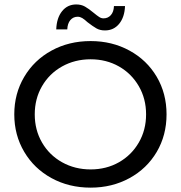

<svg xmlns="http://www.w3.org/2000/svg" viewBox="-20 -836 812 863"><path d="M211.6 -35.4C263.7 -6.9 322.3 7.4 387.3 7.4C451.7 7.4 510 -6.9 562.1 -35.4C614.3 -63.9 655 -103.2 684.5 -153.2C713.9 -203.2 728.6 -259.4 728.6 -322C728.6 -384.6 713.9 -440.8 684.5 -490.8C655 -540.8 614.3 -580.1 562.1 -608.6C510 -637.1 451.7 -651.4 387.3 -651.4C322.3 -651.4 263.7 -637.1 211.6 -608.6C159.5 -580.1 118.5 -540.7 88.8 -490.4C59 -440.1 44.2 -383.9 44.2 -322C44.2 -260.1 59 -203.9 88.8 -153.6C118.5 -103.3 159.5 -63.9 211.6 -35.4ZM514.7 -106.7C477 -85.3 434.5 -74.5 387.3 -74.5C340.1 -74.5 297.3 -85.3 259 -106.7C220.6 -128.2 190.6 -157.8 168.8 -195.5C147 -233.2 136.2 -275.4 136.2 -322C136.2 -368.6 147 -410.8 168.8 -448.5C190.6 -486.2 220.6 -515.8 259 -537.3C297.3 -558.7 340.1 -569.5 387.3 -569.5C434.5 -569.5 477 -558.7 514.7 -537.3C552.5 -515.8 582.2 -486.2 604 -448.5C625.8 -410.8 636.6 -368.6 636.6 -322C636.6 -275.4 625.8 -233.2 604 -195.5C582.2 -157.8 552.5 -128.2 514.7 -106.7ZM413.5 -708.4C424.3 -702.3 437 -699.2 451.7 -699.2C478.1 -699.2 499.4 -709.2 515.7 -729.1C531.9 -749 540.7 -775.6 541.9 -808.7H492.2C491.6 -791.5 487 -778 478.4 -768.2C469.8 -758.4 458.8 -753.5 445.3 -753.5C438.5 -753.5 432.1 -755.5 426 -759.5C419.8 -763.4 411.5 -769.7 401.1 -778.3C386.4 -790.6 373.4 -799.9 362 -806.4C350.7 -812.8 337.6 -816 322.9 -816C296.5 -816 275.2 -805.9 259 -785.7C242.7 -765.4 234 -738.1 232.8 -703.8H282.4C283.1 -721.6 287.7 -735.5 296.2 -745.7C304.8 -755.8 315.9 -760.8 329.4 -760.8C336.1 -760.8 342.9 -758.8 349.6 -754.9C356.3 -750.9 364.3 -744.6 373.5 -736C389.5 -723.7 402.8 -714.5 413.5 -708.4Z"/></svg>

Font: Montserrat Ace
Style: Regular
Weight: 500
Designer: Julieta Ulanovsky
Foundry: Julieta Ulanovsky
Version: Version 1